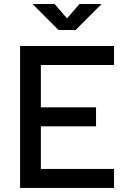

<svg xmlns="http://www.w3.org/2000/svg" viewBox="-20 -918 626 938"><path d="M78.1 0V-693.4H179.7V0ZM78.1 0V-92.8H537.1V0ZM78.1 -300.8V-393.6H449.2V-300.8ZM78.1 -600.6V-693.4H537.1V-600.6ZM265.6 -771.5 138.7 -898.4H247.1L312.5 -822.3H302.7L368.2 -898.4H476.6L349.6 -771.5Z"/></svg>

Font: Cascadia Mono
Style: Regular
Weight: 400
Monospace: yes
Designer: Aaron Bell
Foundry: Saja Typeworks
Version: Version 2404.023